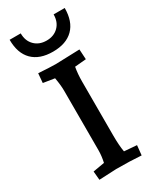

<svg xmlns="http://www.w3.org/2000/svg" viewBox="-188 -778 687 839"><g transform="rotate(-30 155.5 -359.0)"><path d="M200 -405V-133Q200 -83 206 -50L269 -45L264 4Q209 0 138 0L51 4L47 -40L105 -50Q112 -82 112 -110V-410Q112 -438 105 -477L48 -486L52 -533Q116 -529 139 -529L260 -533L263 -482L206 -477Q200 -444 200 -405ZM239 -722H295Q295 -654 259 -618Q223 -582 156 -582Q89 -582 53 -618Q17 -654 17 -722H73Q73 -684 96 -661Q119 -638 156 -638Q193 -638 216 -661Q239 -684 239 -722Z"/></g></svg>

Font: Andada SC
Style: Regular
Weight: 400
Designer: Carolina Giovagnoli
Foundry: Carolina Giovagnoli
Version: Version 1.003